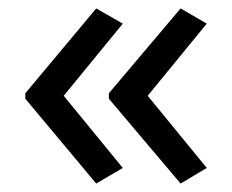

<svg xmlns="http://www.w3.org/2000/svg" viewBox="-20 -491 549 455"><path d="M40 -270 208 -471 271 -435 131 -264 271 -93 208 -56 40 -257ZM238 -270 408 -471 470 -435 330 -264 470 -93 408 -56 238 -257Z"/></svg>

Font: Noto Sans IKEA
Style: Regular
Weight: 400
Designer: Monotype Design Team
Foundry: Monotype Imaging Inc.
Version: Version 2.001